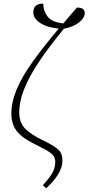

<svg xmlns="http://www.w3.org/2000/svg" viewBox="-20 -821 483 1049"><path d="M232 208 214 191Q240 164 261 132Q282 100 282 62Q282 38 264.5 21.5Q247 5 204 -16Q152 -41 116 -64.5Q80 -88 61.5 -119.5Q43 -151 42 -198Q42 -263 71 -332.5Q100 -402 158 -483Q216 -564 301 -665Q240 -670 200.5 -695Q161 -720 162 -756Q163 -781 178.5 -791.5Q194 -802 216 -801Q217 -760 241 -729.5Q265 -699 326 -693Q343 -714 362 -735.5Q381 -757 401 -780Q427 -779 435.5 -770Q444 -761 443 -748Q441 -721 410.5 -697.5Q380 -674 329 -664Q284 -609 241 -551.5Q198 -494 162.5 -435Q127 -376 106 -318Q85 -260 85 -205Q86 -152 116 -119.5Q146 -87 219 -52Q268 -29 294.5 -7.5Q321 14 321 56Q321 93 297.5 131.5Q274 170 232 208Z"/></svg>

Font: Noto Serif SemiCondensed ExtraLight
Style: Italic
Weight: 200
Width: 4
Italic angle: -12°
Designer: Monotype Design Team
Foundry: Monotype Imaging Inc.
Version: Version 2.013